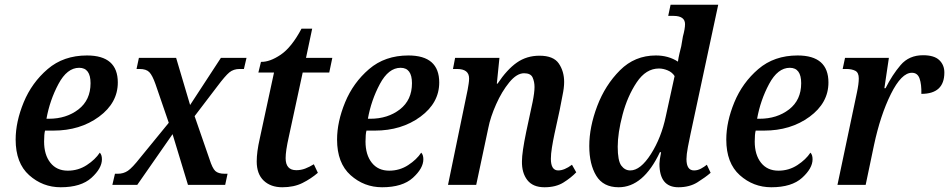

<svg xmlns="http://www.w3.org/2000/svg" viewBox="-20 -780 4004 810"><path d="M236 10Q322 10 366 -30Q410 -70 410 -108Q410 -127 401 -136Q382 -107 346 -83.5Q310 -60 266 -60Q219 -60 192.5 -93.5Q166 -127 166 -183Q166 -214 170 -229H205Q318 -229 397.5 -287.5Q477 -346 477 -432Q477 -546 347 -546Q248 -546 181 -488.5Q114 -431 80 -348.5Q46 -266 46 -191Q46 -92 103 -41Q160 10 236 10ZM176 -279Q190 -357 226.5 -425.5Q263 -494 314 -494Q362 -494 362 -429Q362 -358 311 -318.5Q260 -279 186 -279Z M454 0H559L708 -214L773 0H930L940 -47H928Q901 -47 888.5 -58.5Q876 -70 864 -108L801 -290L897 -416Q930 -460 947.5 -474.5Q965 -489 991 -489H1009L1020 -536H912L782 -337L723 -536H566L556 -489H569Q597 -489 610 -475.5Q623 -462 636 -425L692 -262L571 -114Q538 -72 519.5 -59.5Q501 -47 477 -47H465Z M1171 10Q1220 10 1256 -8Q1292 -26 1321 -51L1304 -87Q1286 -76 1268 -69Q1250 -62 1230 -62Q1185 -62 1185 -113Q1185 -143 1198 -201L1257 -474H1369L1382 -536H1271L1297 -659H1252Q1210 -580 1164 -549Q1118 -518 1081 -519L1070 -474H1136L1076 -196Q1063 -139 1063 -99Q1063 -46 1092.5 -18Q1122 10 1171 10Z M1592 10Q1678 10 1722 -30Q1766 -70 1766 -108Q1766 -127 1757 -136Q1738 -107 1702 -83.5Q1666 -60 1622 -60Q1575 -60 1548.5 -93.5Q1522 -127 1522 -183Q1522 -214 1526 -229H1561Q1674 -229 1753.5 -287.5Q1833 -346 1833 -432Q1833 -546 1703 -546Q1604 -546 1537 -488.5Q1470 -431 1436 -348.5Q1402 -266 1402 -191Q1402 -92 1459 -41Q1516 10 1592 10ZM1532 -279Q1546 -357 1582.5 -425.5Q1619 -494 1670 -494Q1718 -494 1718 -429Q1718 -358 1667 -318.5Q1616 -279 1542 -279Z M2277 10Q2325 10 2357 -10Q2389 -30 2411 -53L2393 -85Q2361 -61 2335 -61Q2304 -61 2304 -110Q2304 -130 2308.5 -158Q2313 -186 2319 -214L2341 -315Q2346 -344 2353 -377Q2360 -410 2360 -434Q2360 -479 2337.5 -512Q2315 -545 2256 -545Q2202 -545 2160.5 -516Q2119 -487 2079 -427H2076L2087 -536H1900L1891 -489H1908Q1959 -489 1959 -449Q1959 -438 1957 -426Q1955 -414 1953 -402L1870 0H1989L2040 -240Q2049 -286 2073 -340Q2097 -394 2128.5 -432.5Q2160 -471 2191 -471Q2219 -471 2227 -453Q2235 -435 2235 -413Q2235 -390 2227 -350Q2219 -310 2215 -294L2200 -224Q2182 -137 2182 -100Q2181 -51 2204.5 -20.5Q2228 10 2277 10Z M2590 10Q2694 10 2764 -138H2769Q2762 -103 2762 -89Q2762 10 2842 10Q2889 10 2922.5 -11Q2956 -32 2978 -51L2962 -85Q2951 -76 2937 -68.5Q2923 -61 2908 -61Q2876 -61 2876 -109Q2876 -127 2882 -159.5Q2888 -192 2893 -214L3010 -760H2809L2799 -713H2821Q2870 -713 2870 -678Q2870 -659 2861 -626L2854 -585Q2851 -574 2846.5 -554.5Q2842 -535 2840 -520Q2800 -546 2747 -546Q2658 -546 2595.5 -483.5Q2533 -421 2499.5 -332.5Q2466 -244 2466 -164Q2466 -87 2495.5 -38.5Q2525 10 2590 10ZM2639 -61Q2616 -61 2601 -81.5Q2586 -102 2586 -161Q2586 -219 2606.5 -296.5Q2627 -374 2666 -432.5Q2705 -491 2760 -491Q2778 -491 2797 -483Q2816 -475 2826 -459L2789 -290Q2770 -199 2726 -130Q2682 -61 2639 -61Z M3234 10Q3320 10 3364 -30Q3408 -70 3408 -108Q3408 -127 3399 -136Q3380 -107 3344 -83.5Q3308 -60 3264 -60Q3217 -60 3190.5 -93.5Q3164 -127 3164 -183Q3164 -214 3168 -229H3203Q3316 -229 3395.5 -287.5Q3475 -346 3475 -432Q3475 -546 3345 -546Q3246 -546 3179 -488.5Q3112 -431 3078 -348.5Q3044 -266 3044 -191Q3044 -92 3101 -41Q3158 10 3234 10ZM3174 -279Q3188 -357 3224.5 -425.5Q3261 -494 3312 -494Q3360 -494 3360 -429Q3360 -358 3309 -318.5Q3258 -279 3184 -279Z M3513 0H3632L3667 -167Q3694 -294 3738.5 -383.5Q3783 -473 3827 -473Q3851 -473 3859.5 -448.5Q3868 -424 3867 -384Q3964 -384 3964 -474Q3964 -506 3942.5 -526.5Q3921 -547 3874 -547Q3815 -547 3779.5 -505.5Q3744 -464 3716 -408H3711L3730 -536H3545L3535 -489H3551Q3573 -489 3588 -481.5Q3603 -474 3603 -449Q3603 -426 3595 -389Z"/></svg>

Font: Noto Serif SemiCondensed Semi
Style: Italic
Weight: 600
Width: 4
Italic angle: -12°
Designer: Monotype Design Team
Foundry: Monotype Imaging Inc.
Version: Version 1.901